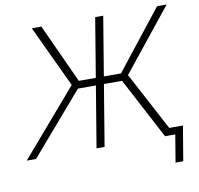

<svg xmlns="http://www.w3.org/2000/svg" viewBox="-110 -826 1120 1079"><g transform="rotate(-10 450.0 -286.0)"><path d="M548.3 -727.5 427.7 0H381.8L502.4 -727.5ZM-16.6 0 306.2 -375 140.6 -727.5H195.3L349.6 -390.6H590.3L855.5 -727.5H910.2L627.4 -374.5L826.2 0H772.9L588.9 -348.6H336.9L36.6 0ZM805.2 156.2 831.1 0H783.7L790.5 -42H882.3L849.1 156.2Z"/></g></svg>

Font: Inter 16pt ExtraLight
Style: Italic
Weight: 250
Italic angle: -9.3988°
Version: Version 4.001;git-66647c0bb